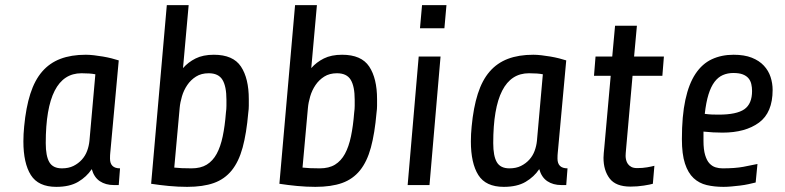

<svg xmlns="http://www.w3.org/2000/svg" viewBox="-20 -720 3056 747"><path d="M74 -228Q81 -302 98 -355Q115 -408 144 -441.5Q173 -475 215 -491Q257 -507 314 -507Q328 -507 345.5 -505Q363 -503 380.5 -500Q398 -497 414 -493Q430 -489 442 -485L410 -136Q410 -134 409 -125.5Q408 -117 408 -103Q408 -65 447 -65L442 0H423Q391 0 368.5 -15Q346 -30 337 -62Q317 -32 284 -12.5Q251 7 199 7Q129 7 100 -39Q71 -85 71 -170Q71 -198 74 -228ZM221 -65Q247 -65 266 -74.5Q285 -84 298.5 -99Q312 -114 319 -133Q326 -152 328 -172L351 -431Q341 -433 328 -434Q315 -435 297 -435Q158 -435 158 -163Q158 -113 172 -89Q186 -65 221 -65Z M946 -282Q939 -201 924 -146Q909 -91 881.5 -57Q854 -23 812 -8Q770 7 708 7Q673 7 636.5 3.5Q600 0 568 -5L629 -700H714L692 -455Q712 -478 741 -492.5Q770 -507 812 -507Q887 -507 917.5 -461Q948 -415 948 -334Q948 -322 948 -309Q948 -296 946 -282ZM792 -435Q763 -435 742.5 -422Q722 -409 708.5 -389Q695 -369 688 -345.5Q681 -322 679 -300L658 -68Q682 -65 725 -65Q761 -65 784.5 -79.5Q808 -94 823 -121.5Q838 -149 846.5 -189.5Q855 -230 859 -282Q861 -296 861 -308.5Q861 -321 861 -332Q861 -384 845.5 -409.5Q830 -435 792 -435Z M1445 -282Q1438 -201 1423 -146Q1408 -91 1380.5 -57Q1353 -23 1311 -8Q1269 7 1207 7Q1172 7 1135.5 3.5Q1099 0 1067 -5L1128 -700H1213L1191 -455Q1211 -478 1240 -492.5Q1269 -507 1311 -507Q1386 -507 1416.5 -461Q1447 -415 1447 -334Q1447 -322 1447 -309Q1447 -296 1445 -282ZM1291 -435Q1262 -435 1241.5 -422Q1221 -409 1207.5 -389Q1194 -369 1187 -345.5Q1180 -322 1178 -300L1157 -68Q1181 -65 1224 -65Q1260 -65 1283.5 -79.5Q1307 -94 1322 -121.5Q1337 -149 1345.5 -189.5Q1354 -230 1358 -282Q1360 -296 1360 -308.5Q1360 -321 1360 -332Q1360 -384 1344.5 -409.5Q1329 -435 1291 -435Z M1614 -610 1622 -700H1717L1709 -610ZM1566 0 1609 -500H1694L1651 0Z M1815 -228Q1822 -302 1839 -355Q1856 -408 1885 -441.5Q1914 -475 1956 -491Q1998 -507 2055 -507Q2069 -507 2086.5 -505Q2104 -503 2121.5 -500Q2139 -497 2155 -493Q2171 -489 2183 -485L2151 -136Q2151 -134 2150 -125.5Q2149 -117 2149 -103Q2149 -65 2188 -65L2183 0H2164Q2132 0 2109.5 -15Q2087 -30 2078 -62Q2058 -32 2025 -12.5Q1992 7 1940 7Q1870 7 1841 -39Q1812 -85 1812 -170Q1812 -198 1815 -228ZM1962 -65Q1988 -65 2007 -74.5Q2026 -84 2039.5 -99Q2053 -114 2060 -133Q2067 -152 2069 -172L2092 -431Q2082 -433 2069 -434Q2056 -435 2038 -435Q1899 -435 1899 -163Q1899 -113 1913 -89Q1927 -65 1962 -65Z M2441 -425 2416 -142Q2415 -134 2414.5 -124.5Q2414 -115 2414 -113Q2414 -106 2416 -97.5Q2418 -89 2423 -82Q2428 -75 2436.5 -70.5Q2445 -66 2459 -66Q2480 -66 2497.5 -69Q2515 -72 2526 -75L2520 -5Q2510 -2 2485 2Q2460 6 2433 6Q2376 6 2352 -25.5Q2328 -57 2328 -106Q2328 -113 2329 -124.5Q2330 -136 2331 -145L2356 -425H2291L2297 -500H2362L2373 -620H2458L2447 -500H2563L2557 -425Z M2986 -370Q2986 -282 2933 -243Q2880 -204 2791 -204Q2771 -204 2754.5 -205Q2738 -206 2717 -208V-172Q2717 -138 2723.5 -116.5Q2730 -95 2740.5 -84Q2751 -73 2764 -69Q2777 -65 2791 -65Q2840 -65 2872 -71Q2904 -77 2927 -82L2920 -10Q2908 -7 2892 -3.5Q2876 0 2859 2Q2842 4 2825.5 5.5Q2809 7 2795 7Q2759 7 2729.5 0Q2700 -7 2678.5 -27Q2657 -47 2645 -83.5Q2633 -120 2633 -179Q2633 -269 2646.5 -331.5Q2660 -394 2686 -433Q2712 -472 2749.5 -489.5Q2787 -507 2834 -507Q2876 -507 2905 -495.5Q2934 -484 2952 -464.5Q2970 -445 2978 -420.5Q2986 -396 2986 -370ZM2833 -436Q2811 -436 2792.5 -428Q2774 -420 2760 -401.5Q2746 -383 2736.5 -352.5Q2727 -322 2722 -277Q2737 -275 2749.5 -274.5Q2762 -274 2776 -274Q2846 -274 2876 -295Q2906 -316 2906 -366Q2906 -380 2903 -393Q2900 -406 2892 -415.5Q2884 -425 2870 -430.5Q2856 -436 2833 -436Z"/></svg>

Font: Share
Style: Italic
Weight: 400
Version: Version 1.002